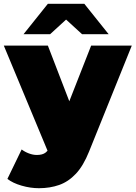

<svg xmlns="http://www.w3.org/2000/svg" viewBox="-35 -787 714 1011"><path d="M170 204Q125 204 78.5 190.5Q32 177 4 155L79 0Q96 13 117.5 21Q139 29 159 29Q189 29 205 16.5Q221 4 231 -21L254 -79L270 -101L445 -547H659L434 11Q404 86 364.5 128Q325 170 276.5 187Q228 204 170 204ZM223 25 -15 -547H217L381 -121ZM89 -607 217 -767H409L537 -607H397L255 -737H371L229 -607Z"/></svg>

Font: MOST Montserrat Black
Style: Regular
Weight: 900
Designer: Julieta Ulanovsky
Foundry: Julieta Ulanovsky
Version: Version 8.000;March 11, 2024;FontCreator 15.0.0.2926 64-bit